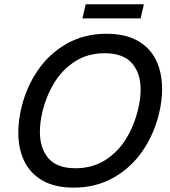

<svg xmlns="http://www.w3.org/2000/svg" viewBox="-20 -856 785 886"><path d="M64.5 -244.1Q64.5 -296.9 77.6 -354Q99.6 -449.7 152.3 -528.3Q205.1 -606.9 286.6 -653.6Q368.2 -700.2 471.7 -700.2Q558.6 -700.2 616 -667.5Q673.3 -634.8 700.7 -577.4Q728 -520 728 -445.3Q728 -392.6 714.8 -335.9Q692.4 -240.2 639.6 -161.9Q586.9 -83.5 505.1 -36.9Q423.3 9.8 319.8 9.8Q233.4 9.8 176.3 -22.9Q119.1 -55.7 91.8 -112.8Q64.5 -169.9 64.5 -244.1ZM617.7 -354Q628.9 -400.4 628.9 -442.4Q628.9 -519 588.6 -564.7Q548.3 -610.4 462.4 -610.4Q385.7 -610.4 326.9 -573Q268.1 -535.6 230.2 -473.6Q192.4 -411.6 174.8 -335.9Q164.1 -288.6 164.1 -248Q164.1 -171.4 203.6 -125.5Q243.2 -79.6 328.1 -79.6Q405.8 -79.6 465.1 -116.9Q524.4 -154.3 562.3 -216.3Q600.1 -278.3 617.7 -354ZM360.4 -771 375.5 -836.4H644L628.9 -771Z"/></svg>

Font: Acari Sans Medium
Style: Italic
Weight: 500
Italic angle: -13°
Designer: Alfredo Marco Pradil and Stefan Peev
Foundry: Hanken Design Co.
Version: Version 1.045